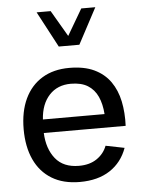

<svg xmlns="http://www.w3.org/2000/svg" viewBox="-55 -822 648 871"><g transform="rotate(-5 269.0 -386.0)"><path d="M129.6 -230.2H502.4Q505.1 -290.3 494.4 -341.9Q483.6 -393.6 456.4 -432.3Q429.2 -470.9 383.3 -492.7Q337.4 -514.4 270.3 -514.4Q198 -514.4 146.5 -483Q95 -451.7 67.5 -393.6Q40 -335.4 40 -254.9Q40 -174.8 67 -116.5Q94 -58.1 146.1 -26.4Q198.2 5.4 273.7 5.4Q356.4 5.4 411 -30.5Q465.6 -66.4 488.8 -131.1L403.6 -148.2Q390.1 -112.5 357.5 -90.2Q325 -67.9 276.1 -67.9Q205.3 -67.9 168.9 -113Q132.6 -158.2 129.6 -230.2ZM130.9 -291.7Q135.3 -361.3 172.5 -401.7Q209.7 -442.1 271 -442.1Q318.4 -442.1 348.1 -423.6Q377.9 -405 393.2 -371.3Q408.4 -337.6 411.6 -291.7ZM144.8 -778.3 231.4 -615H325.2L412.1 -778.3H348.1L278.3 -659.2L208.7 -778.3Z"/></g></svg>

Font: Estedad-FD-VF Thin
Style: Regular
Weight: 100
Designer: Amin Abedi
Version: Version 5.0